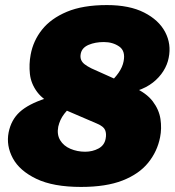

<svg xmlns="http://www.w3.org/2000/svg" viewBox="-20 -729 692 758"><path d="M300 9Q190 9 123.5 -23Q57 -55 30.5 -104.5Q4 -154 14 -206Q24 -256 58 -287Q92 -318 159 -340L257 -305Q244 -293 234 -280Q224 -267 218.5 -254.5Q213 -242 210 -229Q204 -198 217.5 -175.5Q231 -153 258 -141.5Q285 -130 316 -130Q345 -130 368.5 -142.5Q392 -155 397 -181Q401 -201 395 -215.5Q389 -230 363 -241L207 -308Q152 -332 127 -365.5Q102 -399 98 -437.5Q94 -476 101 -513Q111 -568 146 -612Q181 -656 244 -682.5Q307 -709 402 -709Q491 -709 549 -679.5Q607 -650 632 -602.5Q657 -555 646 -501Q641 -474 625 -448.5Q609 -423 583.5 -403Q558 -383 522 -371L429 -418Q440 -430 448 -441.5Q456 -453 461 -464.5Q466 -476 468 -487Q476 -528 450.5 -545.5Q425 -563 390 -563Q356 -563 330 -552Q304 -541 299 -518Q296 -504 300 -493.5Q304 -483 314.5 -475Q325 -467 341 -459L506 -385Q558 -362 583 -329Q608 -296 613.5 -259Q619 -222 612 -187Q601 -131 565 -86.5Q529 -42 464 -16.5Q399 9 300 9Z"/></svg>

Font: REM Black
Style: Italic
Weight: 900
Italic angle: -11°
Designer: Octavio Pardo
Foundry: Ashler Design
Version: Version 1.005;gftools[0.9.28]